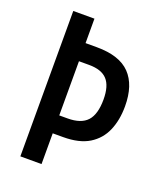

<svg xmlns="http://www.w3.org/2000/svg" viewBox="-133 -800 746 886"><g transform="rotate(20 239.5 -357.0)"><path d="M448 -382Q448 -314 425.5 -262Q403 -210 355 -180.5Q307 -151 228 -151H177V0H73V-714H177V-594H232Q344 -594 396 -540Q448 -486 448 -382ZM177 -239H218Q284 -239 314 -272Q344 -305 344 -378Q344 -444 316 -474.5Q288 -505 227 -505H177Z"/></g></svg>

Font: Avrile Sans Condensed Medium
Style: Regular
Weight: 500
Width: 3
Designer: Monotype Design Team
Foundry: Monotype Imaging Inc.
Version: Version 2.001;September 10, 2019;FontCreator 11.5.0.2425 64-